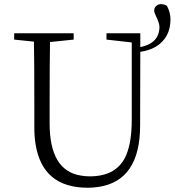

<svg xmlns="http://www.w3.org/2000/svg" viewBox="-20 -885 837 920"><path d="M652.3 -725.6V-659.2Q743.2 -677.7 744.1 -755.9Q744.1 -773.4 727.5 -807.6Q718.8 -824.2 718.8 -835Q718.8 -854.5 739.3 -863.3Q746.1 -865.2 752 -865.2Q770.5 -864.3 780.3 -856.4Q796.9 -824.2 796.9 -793Q796.9 -704.1 726.6 -661.1Q694.3 -642.6 652.3 -636.7L651.4 -284.2Q651.4 -18.6 451.2 10.7Q426.8 14.6 400.4 14.6Q183.6 14.6 150.4 -194.3Q144.5 -231.4 144.5 -272.5V-388.7Q144.5 -587.9 142.6 -685.5L47.9 -695.3V-725.6H333V-695.3L219.7 -683.6Q217.8 -586.9 217.8 -388.7V-293Q217.8 -68.4 366.2 -43.9Q387.7 -40 410.2 -40Q542 -40 585 -142.6Q611.3 -205.1 611.3 -310.5V-681.6L490.2 -695.3V-725.6Z"/></svg>

Font: GenYoMin JP Light
Style: Regular
Weight: 300
Version: Version 1.001;PS 1;hotconv 16.6.51;makeotf.lib2.5.65220 DEVE